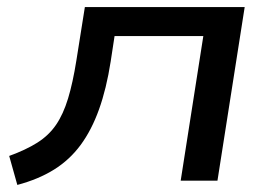

<svg xmlns="http://www.w3.org/2000/svg" viewBox="-20 -511 777 543"><path d="M29 12 6 -70Q53 -87 85.5 -107.5Q118 -128 138.5 -158Q159 -188 172.5 -232.5Q186 -277 196 -340L220 -491H672L595 0H491L555 -409H304L293 -337Q281 -260 260 -201.5Q239 -143 208 -101Q177 -59 133 -31.5Q89 -4 29 12Z"/></svg>

Font: Nunito Sans 10pt Expanded Medium
Style: Italic
Weight: 500
Width: 7
Italic angle: -9°
Designer: Vernon Adams
Foundry: Vernon Adams
Version: Version 3.101;gftools[0.9.27]